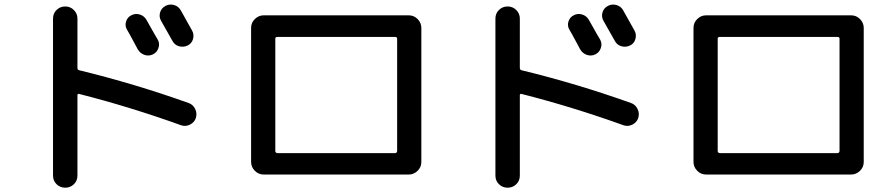

<svg xmlns="http://www.w3.org/2000/svg" viewBox="-20 -789 4040 868"><path d="M573.2 -719.7Q591.8 -729.5 611.3 -723.6Q630.9 -717.8 641.6 -700.2Q686.5 -620.1 693.4 -609.4Q703.1 -591.8 696.3 -571.8Q689.5 -551.8 670.9 -543Q652.3 -534.2 632.8 -541Q613.3 -547.9 602.5 -566.4Q601.6 -568.4 583 -603Q564.5 -637.7 554.2 -654.8Q543.9 -671.9 549.8 -691.4Q555.7 -710.9 573.2 -719.7ZM797.9 -741.2Q842.8 -661.1 848.6 -650.4Q858.4 -632.8 852.5 -612.3Q846.7 -591.8 827.6 -583Q808.6 -574.2 788.6 -580.1Q768.6 -585.9 758.8 -605.5L708 -695.3Q698.2 -712.9 703.6 -732.4Q709 -752 728 -762.2Q747.1 -772.5 767.6 -766.1Q788.1 -759.8 797.9 -741.2ZM219.7 4.9V-705.1Q219.7 -728.5 235.8 -744.1Q252 -759.8 274.9 -759.8Q297.9 -759.8 314 -743.7Q330.1 -727.5 330.1 -705.1V-482.4Q330.1 -473.6 336.9 -471.7Q586.9 -411.1 833 -323.2Q852.5 -316.4 862.3 -296.4Q872.1 -276.4 865.2 -254.9Q858.4 -235.4 838.9 -225.6Q819.3 -215.8 798.8 -222.7Q568.4 -305.7 337.9 -364.3Q330.1 -366.2 330.1 -358.4V4.9Q330.1 28.3 314 43.9Q297.9 59.6 274.9 59.6Q252 59.6 235.8 43.9Q219.7 28.3 219.7 4.9Z M1224.6 -614.3V-106.4Q1224.6 -97.7 1234.4 -96.7H1765.6Q1774.4 -96.7 1775.4 -106.4V-614.3Q1775.4 -622.1 1765.6 -622.1H1234.4Q1224.6 -622.1 1224.6 -614.3ZM1171.9 0Q1148.4 0 1131.8 -17.1Q1115.2 -34.2 1115.2 -56.6V-663.1Q1115.2 -686.5 1132.3 -703.1Q1149.4 -719.7 1171.9 -719.7H1828.1Q1851.6 -719.7 1868.2 -702.6Q1884.8 -685.5 1884.8 -663.1V-56.6Q1884.8 -33.2 1867.7 -16.6Q1850.6 0 1828.1 0H1224.6Z M2573.2 -719.7Q2591.8 -729.5 2611.3 -723.6Q2630.9 -717.8 2641.6 -700.2Q2686.5 -620.1 2693.4 -609.4Q2703.1 -591.8 2696.3 -571.8Q2689.5 -551.8 2670.9 -543Q2652.3 -534.2 2632.8 -541Q2613.3 -547.9 2602.5 -566.4Q2601.6 -568.4 2583 -603Q2564.5 -637.7 2554.2 -654.8Q2543.9 -671.9 2549.8 -691.4Q2555.7 -710.9 2573.2 -719.7ZM2797.9 -741.2Q2842.8 -661.1 2848.6 -650.4Q2858.4 -632.8 2852.5 -612.3Q2846.7 -591.8 2827.6 -583Q2808.6 -574.2 2788.6 -580.1Q2768.6 -585.9 2758.8 -605.5L2708 -695.3Q2698.2 -712.9 2703.6 -732.4Q2709 -752 2728 -762.2Q2747.1 -772.5 2767.6 -766.1Q2788.1 -759.8 2797.9 -741.2ZM2219.7 4.9V-705.1Q2219.7 -728.5 2235.8 -744.1Q2252 -759.8 2274.9 -759.8Q2297.9 -759.8 2314 -743.7Q2330.1 -727.5 2330.1 -705.1V-482.4Q2330.1 -473.6 2336.9 -471.7Q2586.9 -411.1 2833 -323.2Q2852.5 -316.4 2862.3 -296.4Q2872.1 -276.4 2865.2 -254.9Q2858.4 -235.4 2838.9 -225.6Q2819.3 -215.8 2798.8 -222.7Q2568.4 -305.7 2337.9 -364.3Q2330.1 -366.2 2330.1 -358.4V4.9Q2330.1 28.3 2314 43.9Q2297.9 59.6 2274.9 59.6Q2252 59.6 2235.8 43.9Q2219.7 28.3 2219.7 4.9Z M3224.6 -614.3V-106.4Q3224.6 -97.7 3234.4 -96.7H3765.6Q3774.4 -96.7 3775.4 -106.4V-614.3Q3775.4 -622.1 3765.6 -622.1H3234.4Q3224.6 -622.1 3224.6 -614.3ZM3171.9 0Q3148.4 0 3131.8 -17.1Q3115.2 -34.2 3115.2 -56.6V-663.1Q3115.2 -686.5 3132.3 -703.1Q3149.4 -719.7 3171.9 -719.7H3828.1Q3851.6 -719.7 3868.2 -702.6Q3884.8 -685.5 3884.8 -663.1V-56.6Q3884.8 -33.2 3867.7 -16.6Q3850.6 0 3828.1 0H3224.6Z"/></svg>

Font: Rounded Mgen+ 1mn medium
Style: Regular
Weight: 500
Designer: [Source Han Sans]
Ryoko NISHIZUKA  (kana & ideographs); Paul D. Hunt (Latin, Greek & Cyrillic); Wenlong ZHANG  (bopomofo
Version: Version 1.059.20150602